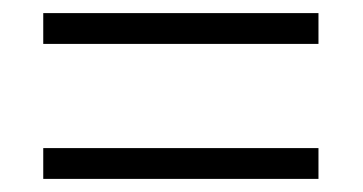

<svg xmlns="http://www.w3.org/2000/svg" viewBox="-20 -499 554 293"><path d="M46 -432V-479H466V-432ZM46 -226V-273H466V-226Z"/></svg>

Font: Noto Sans Myanmar SemiCondensed Light
Style: Regular
Weight: 300
Width: 4
Designer: Monotype Design Team
Foundry: Monotype Imaging Inc.
Version: Version 2.107; ttfautohint (v1.8.4.7-5d5b)